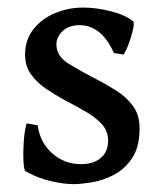

<svg xmlns="http://www.w3.org/2000/svg" viewBox="-20 -463 420 497"><path d="M341.3 -130.9Q341.3 -82 321.5 -53Q301.8 -23.9 272.9 -9.5Q244.1 4.9 215.8 9.3Q187.5 13.7 170.9 13.7Q145 13.7 110.6 5.6Q76.2 -2.4 45.9 -20Q42 -22.5 40.8 -45.4Q39.6 -68.4 41.5 -96.9Q43.5 -125.5 48.8 -143.6L77.6 -138.7Q83.5 -94.2 115 -66.2Q146.5 -38.1 189.9 -38.1Q222.2 -38.1 241 -54.2Q259.8 -70.3 259.8 -99.1Q259.8 -124 243.4 -141.8Q227.1 -159.7 201.4 -174.3Q175.8 -189 147.9 -203.6Q122.6 -217.3 98.9 -233.4Q75.2 -249.5 60.1 -270.8Q44.9 -292 44.9 -321.3Q44.9 -359.9 66.4 -387.2Q87.9 -414.6 122.3 -429Q156.7 -443.4 195.3 -443.4Q229.5 -443.4 267.1 -433.8Q304.7 -424.3 324.7 -407.7Q328.1 -404.3 324.2 -386.5Q320.3 -368.7 313 -349.1Q305.7 -329.6 299.8 -321.8L274.9 -325.7Q258.3 -362.8 235.8 -380.4Q213.4 -397.9 186.5 -397.9Q158.2 -397.9 142.1 -382.6Q126 -367.2 126 -348.1Q126 -318.4 155.5 -299.6Q185.1 -280.8 229 -258.3Q255.4 -244.6 281.2 -228.3Q307.1 -211.9 324.2 -188.7Q341.3 -165.5 341.3 -130.9Z"/></svg>

Font: Namdhinggo Medium
Style: Regular
Weight: 500
Designer: Victor Gaultney
Foundry: SIL International
Version: Version 3.001